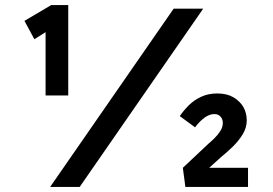

<svg xmlns="http://www.w3.org/2000/svg" viewBox="-20 -734 1074 754"><path d="M159 -359V-640L169 -614L115 -580L76 -652L181 -714H248V-359H204Q195 -359 184 -359Q173 -359 159 -359ZM177 0 662 -700H778L293 0ZM708 0 698 -75 799 -170Q810 -179 823 -192Q836 -205 845.5 -220Q855 -235 855 -251Q855 -266 846 -276Q837 -286 822 -286Q803 -286 784 -272.5Q765 -259 746 -234L686 -278Q701 -300 721.5 -320.5Q742 -341 770 -354Q798 -367 833 -367Q871 -367 896.5 -352Q922 -337 935.5 -314Q949 -291 949 -261Q949 -232 932.5 -205.5Q916 -179 892.5 -156.5Q869 -134 848 -117L785 -60L789 -75H954V0Z"/></svg>

Font: Lexend Tera Medium
Style: Regular
Weight: 500
Designer: Bonnie Shaver-Troup, Thomas Jockin
Foundry: Lexend
Version: Version 1.007